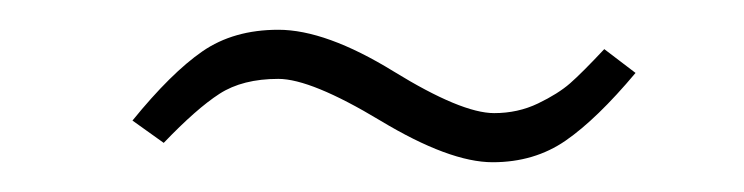

<svg xmlns="http://www.w3.org/2000/svg" viewBox="-20 -382 500 129"><path d="M311 -273Q282 -273 235.5 -301Q189 -329 167 -329Q143 -329 127.5 -319Q112 -309 90 -286L69 -301Q95 -333 116 -347.5Q137 -362 167 -362Q199 -362 244.5 -334Q290 -306 312 -306Q328 -306 341.5 -312.5Q355 -319 363 -326Q371 -333 386 -349L407 -333Q381 -302 360 -287.5Q339 -273 311 -273Z"/></svg>

Font: Fira Sans UltraLight
Style: Italic
Weight: 200
Italic angle: -8°
Designer: Carrois Corporate & Edenspiekermann AG
Foundry: Carrois Corporate GbR & Edenspiekermann AG
Version: Version 4.203;PS 004.203;hotconv 1.0.88;makeotf.lib2.5.64775